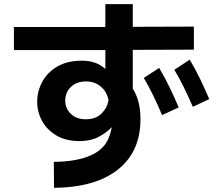

<svg xmlns="http://www.w3.org/2000/svg" viewBox="-20 -839 1040 924"><path d="M240 65 239 -60Q350 -61 418.5 -92Q487 -123 507 -186Q515 -208 518 -227Q492 -200 454 -180Q416 -160 364 -160Q297 -160 251.5 -187Q206 -214 182.5 -257Q159 -300 159 -350Q159 -400 183.5 -445.5Q208 -491 256 -519Q304 -547 375 -547Q444 -547 487 -507V-598Q376 -598 266 -598Q156 -598 47 -598V-709Q156 -709 266 -709Q376 -709 487 -709V-819H619V-710Q693 -710 766 -710.5Q839 -711 913 -711V-600Q839 -600 766 -599.5Q693 -599 619 -599V-413Q637 -384 646.5 -348Q656 -312 656 -266Q656 -109 547.5 -23Q439 63 240 65ZM908 -325Q884 -380 863 -422.5Q842 -465 819 -503L893 -552Q921 -505 944 -457Q967 -409 987 -362ZM760 -285Q715 -392 672 -464L746 -512Q774 -465 797 -417Q820 -369 840 -322ZM393 -265Q442 -265 470 -294Q498 -323 502 -358Q494 -398 465 -422.5Q436 -447 394 -447Q348 -447 321 -420.5Q294 -394 294 -355Q294 -317 321 -291Q348 -265 393 -265Z"/></svg>

Font: Murecho SemiBold
Style: Regular
Weight: 600
Designer: Neil Summerour
Foundry: Positype
Version: Version 1.010; ttfautohint (v1.8.3)